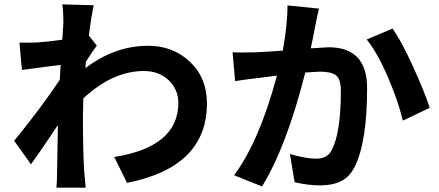

<svg xmlns="http://www.w3.org/2000/svg" viewBox="-20 -827 2040 892"><path d="M392.6 -662.1 429.7 -615.2Q410.2 -589.8 378.9 -540Q378.9 -535.2 377.9 -525.4Q377 -515.6 377 -510.7Q513.7 -614.3 668 -614.3Q784.2 -614.3 862.8 -539.6Q941.4 -464.8 941.4 -346.7Q941.4 -50.8 570.3 22.5L510.7 -97.7Q808.6 -144.5 808.6 -349.6Q808.6 -410.2 764.2 -453.6Q719.7 -497.1 648.4 -497.1Q503.9 -497.1 367.2 -370.1Q365.2 -313.5 365.2 -288.1Q365.2 -124 371.1 -31.2Q372.1 -20.5 375 10.3Q377.9 41 377.9 44.9H242.2Q245.1 12.7 245.1 -28.3Q246.1 -68.4 247.1 -136.7Q248 -205.1 249 -246.1Q180.7 -142.6 124 -63.5L45.9 -172.9Q170.9 -326.2 257.8 -456.1L261.7 -525.4Q238.3 -522.5 174.3 -514.2Q110.4 -505.9 82 -502L70.3 -628.9Q112.3 -627.9 156.2 -629.9Q199.2 -632.8 269.5 -642.6Q270.5 -658.2 271.5 -675.3Q272.5 -692.4 273.4 -703.1Q274.4 -713.9 274.4 -718.8Q274.4 -776.4 269.5 -806.6L415 -802.7Q403.3 -745.1 392.6 -662.1Z M1315.4 -801.8 1461.9 -787.1Q1448.2 -726.6 1444.3 -705.1Q1441.4 -688.5 1434.1 -652.3Q1426.8 -616.2 1423.8 -602.5L1506.8 -607.4Q1685.5 -607.4 1685.5 -418Q1685.5 -170.9 1629.9 -56.6Q1606.4 -6.8 1566.4 13.7Q1526.4 34.2 1466.8 34.2Q1411.1 34.2 1348.6 19.5L1327.1 -111.3Q1403.3 -89.8 1448.2 -89.8Q1503.9 -89.8 1522.5 -132.8Q1563.5 -211.9 1563.5 -404.3Q1563.5 -460 1541 -477.1Q1518.6 -494.1 1465.8 -494.1Q1455.1 -494.1 1398.4 -490.2Q1310.5 -143.6 1197.3 39.1L1067.4 -12.7Q1184.6 -169.9 1266.6 -475.6Q1209 -468.8 1181.6 -464.8Q1135.7 -460 1072.3 -450.2L1060.5 -584Q1086.9 -582 1166 -584Q1212.9 -585.9 1293.9 -591.8Q1316.4 -718.8 1315.4 -801.8ZM1683.6 -643.6 1803.7 -694.3Q1845.7 -634.8 1898.4 -519Q1951.2 -403.3 1976.6 -326.2L1851.6 -266.6Q1830.1 -357.4 1781.7 -469.7Q1733.4 -582 1683.6 -643.6Z"/></svg>

Font: GenEi Gothic M Regular
Style: Bold
Weight: 700
Designer: o_tamon (Modified); [Source Han Sans]
Ryoko NISHIZUKA  (kana & ideographs); Paul D. Hunt (Latin, Greek & Cyrillic); Wenl
Version: Version 1.1a;Original Version 1.004